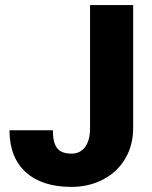

<svg xmlns="http://www.w3.org/2000/svg" viewBox="-20 -731 602 761"><path d="M336.9 -710.9H507.8V-223.1Q507.8 -155.3 476.3 -102.1Q444.8 -48.8 388.4 -19.5Q332 9.8 262.7 9.8Q146.5 9.8 82 -48.8Q17.6 -107.4 17.6 -214.8H189.5Q189.5 -166 206.3 -144Q223.1 -122.1 262.7 -122.1Q298.3 -122.1 317.6 -148.7Q336.9 -175.3 336.9 -223.1Z"/></svg>

Font: Roboto Black
Style: Regular
Weight: 900
Designer: Google
Version: Version 2.134; 2016